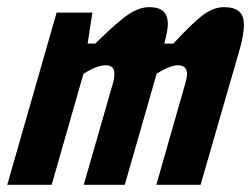

<svg xmlns="http://www.w3.org/2000/svg" viewBox="-47 -512 696 532"><path d="M209 -477.1 195.8 -391.1H216.8Q279.8 -453.1 309.8 -472.7Q339.8 -492.2 366.2 -492.2Q392.6 -492.2 405.3 -481Q418 -469.7 418 -444.8Q418 -427.7 408.2 -391.1H433.1Q491.2 -453.6 519 -472.9Q546.9 -492.2 573.2 -492.2Q602.1 -492.2 615.5 -480.2Q628.9 -468.3 628.9 -442.9Q628.9 -419.4 618.2 -378.9L508.8 0H386.2L466.8 -282.2Q471.2 -296.9 471.2 -307.1Q471.2 -331.1 445.8 -331.1Q424.8 -331.1 387.2 -308.1L298.8 0H185.1L266.1 -282.2Q270 -295.4 270 -308.1Q270 -331.1 246.1 -331.1Q220.2 -331.1 184.1 -307.1L96.2 0H-26.9L109.9 -477.1Z"/></svg>

Font: IntelOne Mono Bold
Style: Italic
Weight: 700
Italic angle: -16°
Designer: Fred Shallcrass
Foundry: Frere-Jones Type LLC
Version: Version 1.200;hotconv 1.1.0;makeotfexe 2.6.0;FJTRelease1.2